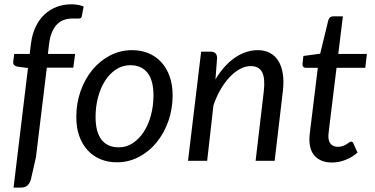

<svg xmlns="http://www.w3.org/2000/svg" viewBox="-20 -747 1742 892"><path d="M197.5 -432.5 147 -16.5 123.5 87Q118 105 107.2 114.8Q96.5 124.5 77.5 124.5H43L110 -431L60 -437.5Q51 -440 45.8 -445Q40.5 -450 41.5 -460.5L46 -496.5H118L124 -545.5Q129.5 -589 145.8 -622.8Q162 -656.5 186.8 -679.8Q211.5 -703 243.2 -715Q275 -727 312 -727Q342.5 -727 368.5 -717L360 -671Q358 -661 346.5 -661Q335 -661 317.5 -661Q296 -661 277.8 -654.8Q259.5 -648.5 245.5 -634.5Q231.5 -620.5 221.8 -598Q212 -575.5 208 -543L202.5 -496.5H329L320.5 -432.5Z M531.5 -62.5Q568 -62.5 597.8 -82.5Q627.5 -102.5 648.8 -135.8Q670 -169 681.5 -212.5Q693 -256 693 -303.5Q693 -373.5 665.2 -408.8Q637.5 -444 585.5 -444Q548.5 -444 518.8 -424.2Q489 -404.5 468 -371.5Q447 -338.5 435.5 -295Q424 -251.5 424 -204Q424 -134 451.5 -98.2Q479 -62.5 531.5 -62.5ZM523 7Q481.5 7 447 -7.2Q412.5 -21.5 387.5 -48.5Q362.5 -75.5 348.5 -114.5Q334.5 -153.5 334.5 -203.5Q334.5 -267.5 354.5 -324Q374.5 -380.5 409.5 -422.8Q444.5 -465 491.8 -489.5Q539 -514 593.5 -514Q635 -514 669.5 -499.8Q704 -485.5 729 -458.5Q754 -431.5 768 -392.5Q782 -353.5 782 -304Q782 -240.5 762 -184Q742 -127.5 707.2 -85Q672.5 -42.5 625 -17.8Q577.5 7 523 7Z M853.5 0 914.5 -507H958.5Q988.5 -507 988.5 -477L981 -378.5Q1021.5 -445.5 1072.5 -479.8Q1123.5 -514 1177.5 -514Q1209.5 -514 1233.8 -501.2Q1258 -488.5 1273.2 -464Q1288.5 -439.5 1294 -403.8Q1299.5 -368 1294 -322.5L1256 0H1167.5L1205.5 -322.5Q1212.5 -382.5 1198 -411.2Q1183.5 -440 1144.5 -440Q1120.5 -440 1095.8 -427Q1071 -414 1048 -390Q1025 -366 1005.2 -332.2Q985.5 -298.5 971.5 -257L942.5 0Z M1417.5 -95.5Q1417.5 -98.5 1417.5 -103.2Q1417.5 -108 1418.2 -117Q1419 -126 1420.8 -140.5Q1422.5 -155 1425.5 -178.5L1456.5 -432H1400Q1393 -432 1388.8 -436.8Q1384.5 -441.5 1385.5 -451.5L1389.5 -487L1467.5 -497.5L1505.5 -654Q1508 -661.5 1513.2 -666.2Q1518.5 -671 1526.5 -671H1573L1551.5 -496.5H1684.5L1677 -432H1543.5L1513 -183Q1510.5 -162.5 1509 -150Q1507.5 -137.5 1506.8 -130Q1506 -122.5 1505.8 -119.5Q1505.5 -116.5 1505.5 -115Q1505.5 -89.5 1517.5 -77.2Q1529.5 -65 1549.5 -65Q1563 -65 1572.8 -68.8Q1582.5 -72.5 1590 -77Q1597.5 -81.5 1602.5 -85.2Q1607.5 -89 1611 -89Q1615.5 -89 1617.8 -87Q1620 -85 1622 -80.5L1641 -38Q1616.5 -16.5 1585.2 -4.2Q1554 8 1522.5 8Q1474 8 1446.2 -18.5Q1418.5 -45 1417.5 -95.5Z"/></svg>

Font: Lato
Style: Italic
Weight: 400
Italic angle: -7°
Designer: Lukasz Dziedzic
Foundry: tyPoland Lukasz Dziedzic
Version: Version 2.007; 2014-02-27